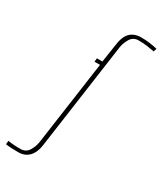

<svg xmlns="http://www.w3.org/2000/svg" viewBox="-293 -711 794 934"><g transform="rotate(30 104.0 -244.5)"><path d="M-27 147Q-46 147 -66 146Q-86 145 -97 143L-95 123L-72 126Q-61 127 -49 127.5Q-37 128 -24 128Q6 127 20.5 103Q35 79 39 54L106 -420H75L77 -440H108L124 -546Q128 -575 138.5 -595Q149 -615 168 -625.5Q187 -636 213 -636Q240 -636 261.5 -633Q283 -630 305 -625L299 -607Q279 -611 258.5 -614Q238 -617 210 -617Q180 -617 165 -592.5Q150 -568 146 -542L62 55Q58 84 47 104.5Q36 125 17.5 136Q-1 147 -27 147Z"/></g></svg>

Font: Alumni Sans SC Thin
Style: Italic
Weight: 100
Italic angle: -8°
Designer: Robert E. Leuschke
Foundry: Robert E. Leuschke
Version: Version 1.016